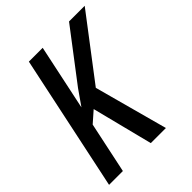

<svg xmlns="http://www.w3.org/2000/svg" viewBox="-200 -834 953 953"><g transform="rotate(-45 277.0 -357.0)"><path d="M11 0 162 -714H259L186 -369L242 -449L444 -714H554L305 -387L410 0H304L223 -320L165 -269L108 0Z"/></g></svg>

Font: Noto Sans Condensed Medium
Style: Italic
Weight: 500
Width: 3
Italic angle: -12°
Designer: Monotype Design Team
Foundry: Monotype Imaging Inc.
Version: Version 2.013; ttfautohint (v1.8.4.7-5d5b)